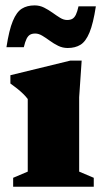

<svg xmlns="http://www.w3.org/2000/svg" viewBox="-20 -710 396 730"><path d="M290.5 -479.5 281 -340.5V-57.5L336.5 -34V0H30V-34L85.5 -57.5V-333.5Q78.5 -343 68.2 -353Q58 -363 45.5 -373Q33 -383 19.5 -392.5V-424L247 -479.5ZM344.5 -686Q334.5 -620.5 320.2 -586.2Q306 -552 286 -539.8Q266 -527.5 237.5 -527.5Q218 -527.5 201.2 -535.8Q184.5 -544 169.5 -555Q154.5 -566 140.8 -574.2Q127 -582.5 114 -582.5Q102 -582.5 94.2 -578Q86.5 -573.5 81 -562.5Q75.5 -551.5 70.5 -530.5H4.5Q14.5 -596 28.8 -630.2Q43 -664.5 63 -677Q83 -689.5 111.5 -689.5Q131 -689.5 147.8 -681Q164.5 -672.5 179.5 -661.8Q194.5 -651 208.2 -642.5Q222 -634 235 -634Q247.5 -634 255.2 -638.5Q263 -643 268.5 -654.2Q274 -665.5 278.5 -686Z"/></svg>

Font: Newsreader ExtraBold
Style: Regular
Weight: 800
Designer: Hugues Gentile
Foundry: Production Type
Version: Version 1.003